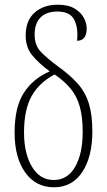

<svg xmlns="http://www.w3.org/2000/svg" viewBox="-20 -785 453 815"><path d="M209 10Q132 10 87 -53Q42 -116 42 -222Q42 -331 81.5 -391.5Q121 -452 191 -482Q144 -517 116.5 -550.5Q89 -584 89 -634Q89 -698 127 -731.5Q165 -765 225 -765Q270 -765 297 -748.5Q324 -732 336 -709Q348 -686 348 -665Q348 -612 307 -612Q313 -665 295.5 -700.5Q278 -736 224 -736Q177 -736 152 -711Q127 -686 127 -638Q127 -593 152.5 -566Q178 -539 225 -504Q277 -467 309.5 -430.5Q342 -394 357 -346Q372 -298 372 -228Q372 -119 329 -54.5Q286 10 209 10ZM208 -21Q267 -21 299 -77Q331 -133 331 -225Q331 -289 318.5 -333Q306 -377 279.5 -409Q253 -441 212 -469Q147 -435 114.5 -377.5Q82 -320 82 -222Q82 -134 115.5 -77.5Q149 -21 208 -21Z"/></svg>

Font: Noto Serif ExtraCondensed ExtraLight
Style: Regular
Weight: 200
Width: 2
Designer: Monotype Design Team
Foundry: Monotype Imaging Inc.
Version: Version 2.015